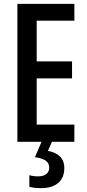

<svg xmlns="http://www.w3.org/2000/svg" viewBox="-20 -734 449 994"><path d="M365 0H70V-714H365V-627H170V-416H353V-328H170V-89H365ZM313 135Q313 186 281.5 213Q250 240 193 240Q155 240 132 233V173Q153 179 177 179Q206 179 220.5 166.5Q235 154 235 134Q235 110 215.5 97Q196 84 161 80L195 0H249L228 47Q313 64 313 135Z"/></svg>

Font: Noto Sans ExtraCondensed Medium
Style: Regular
Weight: 500
Width: 2
Designer: Monotype Design Team
Foundry: Monotype Imaging Inc.
Version: Version 2.013; ttfautohint (v1.8.4.7-5d5b)